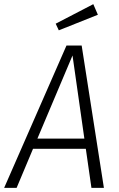

<svg xmlns="http://www.w3.org/2000/svg" viewBox="-40 -904 574 924"><path d="M400 0 373 -188H119L40 0H-20L280 -685H353L460 0ZM140 -237H366L309 -637ZM409 -884 431 -833 243 -758 228 -790Z"/></svg>

Font: Fira Sans Condensed Light
Style: Italic
Weight: 300
Width: 3
Italic angle: -8°
Designer: Carrois Corporate & Edenspiekermann AG
Foundry: Carrois Corporate GbR & Edenspiekermann AG
Version: Version 4.203